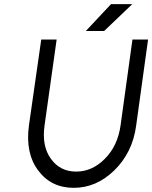

<svg xmlns="http://www.w3.org/2000/svg" viewBox="-20 -890 731 922"><path d="M392 -741H480L615 -870H513ZM178 -700 119 -288Q101 -155 163 -72Q225 12 334 12Q443 12 529 -72Q572 -114 598.5 -167.5Q625 -221 634 -288L691 -700H616L559 -288Q545 -189 484 -128Q423 -66 346 -66Q268 -66 224 -128Q180 -189 194 -288L252 -700Z"/></svg>

Font: Unageo
Style: Regular-Italic
Weight: 400
Designer: Richard Sepsi
Foundry: Richard Sepsi
Version: Version 2.000